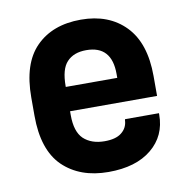

<svg xmlns="http://www.w3.org/2000/svg" viewBox="-65 -590 648 660"><g transform="rotate(-10 258.5 -260.0)"><path d="M168 -222.7V-209Q168 -151.4 194.3 -126Q221.7 -100.6 267.6 -100.6Q306.6 -100.6 326.2 -116.2Q347.7 -132.8 348.6 -160.2L349.6 -163.1H467.8V-158.2Q467.8 -84 413.1 -39.1Q358.4 5.9 262.7 5.9Q163.1 5.9 103.5 -51.8Q44.9 -109.4 44.9 -228.5V-292Q44.9 -410.2 101.6 -467.8Q159.2 -526.4 258.8 -526.4Q356.4 -526.4 414.1 -466.8Q471.7 -407.2 471.7 -292V-222.7ZM191.4 -394.5Q168 -370.1 168 -310.5V-307.6H347.7V-321.3Q347.7 -419.9 258.8 -419.9Q214.8 -419.9 191.4 -394.5Z"/></g></svg>

Font: DINish
Style: Bold
Weight: 700
Designer: Bert Driehuis
Foundry: Playbeing
Version: Version 3.008; git-95204e4c-release